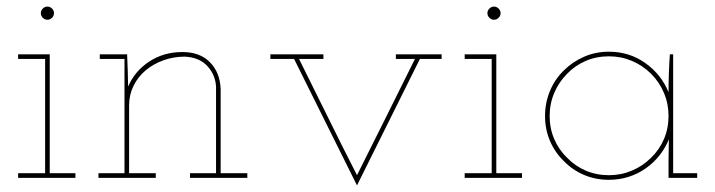

<svg xmlns="http://www.w3.org/2000/svg" viewBox="-20 -540 2172 583"><path d="M209 0V-14H131V-375H35V-361H117V-14H35V0ZM144 -500Q144 -508 138 -514Q132 -520 124 -520Q116 -520 110 -514Q104 -508 104 -500Q104 -492 110 -486Q116 -480 124 -480Q132 -480 138 -486Q144 -492 144 -500Z M453 0V-14H372V-220Q372 -252 385.5 -279.5Q399 -307 423 -327Q446 -346 476.5 -357Q507 -368 541 -368Q585 -366 609.5 -339.5Q634 -313 636 -277V-14H557V0H731V-14H650V-270Q648 -320 617.5 -351Q587 -382 534 -382Q477 -382 433 -353Q389 -324 369 -277Q369 -290 368.5 -299.5Q368 -309 368 -322L366 -375H283V-361H358V-14H279V0Z M1255 -361H1321V-375H1182V-361H1240Q1195 -270 1150 -180Q1105 -90 1064 -8Q1019 -96 975.5 -184.5Q932 -273 888 -361H962V-375H801V-361H873Q921 -264 968.5 -169Q1016 -74 1064 23Q1112 -74 1159.5 -169Q1207 -264 1255 -361Z M1565 0V-14H1487V-375H1391V-361H1473V-14H1391V0ZM1500 -500Q1500 -508 1494 -514Q1488 -520 1480 -520Q1472 -520 1466 -514Q1460 -508 1460 -500Q1460 -492 1466 -486Q1472 -480 1480 -480Q1488 -480 1494 -486Q1500 -492 1500 -500Z M2097 0V-14H2024V-375H2014Q2012 -346 2011 -317.5Q2010 -289 2010 -260Q1988 -314 1939.5 -348.5Q1891 -383 1829 -383Q1788 -383 1753 -367.5Q1718 -352 1692 -326Q1665 -300 1650 -264Q1635 -228 1635 -188Q1635 -147 1650 -112Q1665 -77 1692 -51Q1718 -24 1753 -9Q1788 6 1829 6Q1860 6 1888.5 -3Q1917 -12 1941 -29Q1964 -45 1982 -67.5Q2000 -90 2011 -117Q2011 -101 2010.5 -85.5Q2010 -70 2010 -54V0ZM1829 -369Q1866 -369 1899 -355Q1932 -341 1957 -316Q1982 -291 1996 -258Q2010 -225 2010 -188Q2010 -150 1996 -117.5Q1982 -85 1957 -61Q1932 -36 1899 -22Q1866 -8 1829 -8Q1791 -8 1758.5 -22Q1726 -36 1702 -61Q1677 -85 1663 -117.5Q1649 -150 1649 -188Q1649 -225 1663 -258Q1677 -291 1702 -316Q1726 -341 1758.5 -355Q1791 -369 1829 -369Z"/></svg>

Font: Josefin Slab Thin Thin
Style: Regular
Weight: 250
Version: Version 2.000